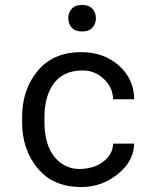

<svg xmlns="http://www.w3.org/2000/svg" viewBox="-20 -750 640 780"><path d="M300.8 -63.5Q360.4 -63.5 399.4 -93.3Q438.5 -123 439.5 -166.5H524.9Q523.9 -95.7 459 -43Q394 9.8 310.1 9.8Q195.8 9.8 132.8 -66.4Q69.8 -142.6 69.8 -253.9V-274.4Q69.8 -385.7 132.8 -461.9Q195.8 -538.1 310.1 -538.1Q402.3 -538.1 463.9 -482.9Q524.9 -427.7 524.9 -346.7H439.5Q438.5 -394.5 401.9 -429.2Q365.2 -463.9 316.4 -463.9Q232.4 -463.9 193.4 -403.3Q160.6 -353 160.6 -274.4V-253.9Q161.1 -126 239.3 -80.1Q267.6 -63.5 300.8 -63.5ZM257.3 -675.8Q257.3 -698.7 271.5 -714.4Q285.6 -730 313.5 -730Q341.3 -730 355.5 -714.4Q369.6 -698.7 369.6 -675.8Q369.6 -653.3 355.5 -637.7Q341.3 -622.1 313.5 -622.1Q285.6 -622.1 271.5 -637.7Q257.3 -653.3 257.3 -675.8Z"/></svg>

Font: RobotoMono-Regular
Style: Regular
Weight: 400
Designer: Google
Version: Version 2.000985; 2015; ttfautohint (v1.3)